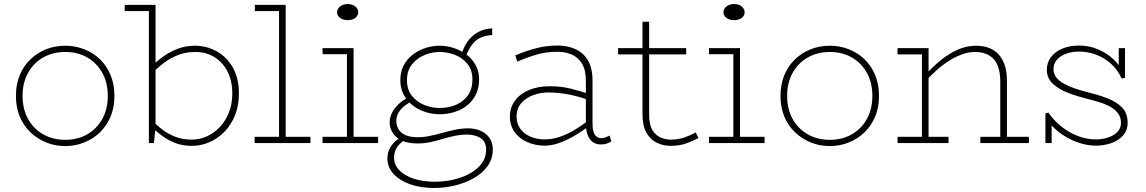

<svg xmlns="http://www.w3.org/2000/svg" viewBox="-20 -710 5687 953"><path d="M304 15Q253 15 209 -3Q165 -21 131 -53.5Q97 -86 78 -131.5Q59 -177 59 -234Q59 -291 78 -337Q97 -383 131 -415.5Q165 -448 209 -465.5Q253 -483 304 -483Q354 -483 398.5 -465.5Q443 -448 476.5 -415.5Q510 -383 529 -337Q548 -291 548 -234Q548 -177 529 -131.5Q510 -86 476.5 -53.5Q443 -21 398.5 -3Q354 15 304 15ZM304 -16Q366 -16 413.5 -43.5Q461 -71 488 -120Q515 -169 515 -234Q515 -299 488 -348Q461 -397 413.5 -424.5Q366 -452 304 -452Q242 -452 194 -424.5Q146 -397 119 -348Q92 -299 92 -234Q92 -169 119 -120Q146 -71 194 -43.5Q242 -16 304 -16Z M599 -655V-686H752V-655ZM947 -483Q1007 -483 1057 -454.5Q1107 -426 1136.5 -373Q1166 -320 1166 -246Q1166 -187 1147 -139Q1128 -91 1095 -57Q1062 -23 1020 -4.5Q978 14 931 14Q887 14 850.5 0Q814 -14 783 -37Q752 -60 725 -87V-121Q752 -93 783 -69Q814 -45 850.5 -31Q887 -17 931 -17Q972 -17 1008.5 -34Q1045 -51 1073 -81.5Q1101 -112 1117 -153.5Q1133 -195 1133 -245Q1133 -311 1108 -357.5Q1083 -404 1041 -428.5Q999 -453 947 -452Q902 -452 864 -437Q826 -422 794.5 -398.5Q763 -375 735 -347V-383Q759 -407 791 -430Q823 -453 862.5 -468Q902 -483 947 -483ZM719 0V-685H752V-78L744 0Z M1365 0V-686H1398V0ZM1244 0V-31H1521V0ZM1245 -655V-686H1398V-655Z M1702 0V-471H1735V0ZM1581 0V-31H1857V0ZM1581 -441V-471H1735V-441ZM1705 -610Q1683 -610 1668 -621Q1653 -632 1653 -649Q1653 -666 1668 -678Q1683 -690 1705 -690Q1729 -690 1743.5 -678Q1758 -666 1758 -649Q1758 -632 1743.5 -621Q1729 -610 1705 -610Z M2134 223Q2068 223 2015.5 204.5Q1963 186 1933 153Q1903 120 1903 77Q1903 45 1917.5 21.5Q1932 -2 1952.5 -17.5Q1973 -33 1990 -40L2015 -28Q1983 -17 1959.5 9.5Q1936 36 1936 73Q1936 108 1962 135Q1988 162 2034 177Q2080 192 2139 192Q2204 192 2262 173Q2320 154 2356.5 118Q2393 82 2393 32Q2393 -6 2366 -24Q2339 -42 2298 -42Q2267 -42 2236.5 -35.5Q2206 -29 2176 -20Q2146 -11 2115.5 -4.5Q2085 2 2053 2Q2001 2 1971 -14Q1941 -30 1927.5 -53.5Q1914 -77 1914 -100Q1914 -130 1928 -154.5Q1942 -179 1964 -198Q1986 -217 2011 -229L2040 -217Q2014 -204 1992.5 -188Q1971 -172 1959 -152.5Q1947 -133 1947 -108Q1947 -88 1957.5 -69.5Q1968 -51 1991 -40Q2014 -29 2053 -29Q2083 -29 2114.5 -35.5Q2146 -42 2177.5 -51Q2209 -60 2241 -66.5Q2273 -73 2305 -73Q2339 -73 2366.5 -60.5Q2394 -48 2410 -25Q2426 -2 2426 32Q2426 77 2401.5 112.5Q2377 148 2335 172.5Q2293 197 2241 210Q2189 223 2134 223ZM2162 -143Q2126 -143 2091.5 -154Q2057 -165 2029 -186.5Q2001 -208 1984 -239.5Q1967 -271 1967 -312Q1967 -354 1984 -386Q2001 -418 2029.5 -439.5Q2058 -461 2092.5 -472Q2127 -483 2162 -483Q2197 -483 2231.5 -472Q2266 -461 2294.5 -440Q2323 -419 2340.5 -387.5Q2358 -356 2358 -315Q2358 -274 2342.5 -242Q2327 -210 2300 -188Q2273 -166 2237.5 -154.5Q2202 -143 2162 -143ZM2162 -174Q2207 -174 2244 -190Q2281 -206 2303 -237.5Q2325 -269 2325 -315Q2325 -362 2300.5 -392.5Q2276 -423 2238.5 -437.5Q2201 -452 2162 -452Q2124 -452 2086.5 -436.5Q2049 -421 2024.5 -390Q2000 -359 2000 -312Q2000 -265 2024.5 -234.5Q2049 -204 2086 -189Q2123 -174 2162 -174ZM2288 -421 2271 -442Q2280 -470 2293.5 -492.5Q2307 -515 2326 -531.5Q2345 -548 2369 -558Q2393 -568 2423 -569V-536Q2371 -533 2341 -507.5Q2311 -482 2288 -421Z M2962 7Q2938 7 2921.5 -5.5Q2905 -18 2896.5 -41Q2888 -64 2888 -97V-308Q2888 -363 2868.5 -394.5Q2849 -426 2817.5 -439.5Q2786 -453 2748 -453Q2690 -453 2641.5 -438.5Q2593 -424 2547 -404L2538 -435Q2584 -455 2637 -469.5Q2690 -484 2748 -484Q2794 -484 2833.5 -467.5Q2873 -451 2897 -412.5Q2921 -374 2921 -308V-97Q2921 -60 2932 -42Q2943 -24 2966 -24Q2977 -24 2987 -28.5Q2997 -33 3005 -37L3015 -9Q3007 -3 2993.5 2Q2980 7 2962 7ZM2683 13Q2638 13 2598.5 -4Q2559 -21 2535 -53.5Q2511 -86 2511 -132Q2511 -177 2536.5 -211Q2562 -245 2606.5 -263.5Q2651 -282 2708 -282Q2764 -282 2811 -270.5Q2858 -259 2909 -242V-211Q2854 -231 2806 -240.5Q2758 -250 2708 -251Q2666 -252 2628.5 -238.5Q2591 -225 2567.5 -198.5Q2544 -172 2544 -132Q2544 -95 2563.5 -69.5Q2583 -44 2615 -31Q2647 -18 2683 -18Q2721 -18 2759 -31Q2797 -44 2835 -67Q2873 -90 2909 -119V-88Q2873 -61 2834.5 -38Q2796 -15 2757.5 -1Q2719 13 2683 13Z M3308 14Q3272 14 3240 -1.5Q3208 -17 3188.5 -51.5Q3169 -86 3169 -144V-602H3202V-141Q3202 -91 3218.5 -64Q3235 -37 3260 -27Q3285 -17 3308 -17Q3346 -17 3376.5 -27.5Q3407 -38 3433 -53L3447 -25Q3419 -10 3385.5 2Q3352 14 3308 14ZM3048 -440V-471H3386V-440Z M3620 0V-471H3653V0ZM3499 0V-31H3775V0ZM3499 -441V-471H3653V-441ZM3623 -610Q3601 -610 3586 -621Q3571 -632 3571 -649Q3571 -666 3586 -678Q3601 -690 3623 -690Q3647 -690 3661.5 -678Q3676 -666 3676 -649Q3676 -632 3661.5 -621Q3647 -610 3623 -610Z M4099 15Q4048 15 4004 -3Q3960 -21 3926 -53.5Q3892 -86 3873 -131.5Q3854 -177 3854 -234Q3854 -291 3873 -337Q3892 -383 3926 -415.5Q3960 -448 4004 -465.5Q4048 -483 4099 -483Q4149 -483 4193.5 -465.5Q4238 -448 4271.5 -415.5Q4305 -383 4324 -337Q4343 -291 4343 -234Q4343 -177 4324 -131.5Q4305 -86 4271.5 -53.5Q4238 -21 4193.5 -3Q4149 15 4099 15ZM4099 -16Q4161 -16 4208.5 -43.5Q4256 -71 4283 -120Q4310 -169 4310 -234Q4310 -299 4283 -348Q4256 -397 4208.5 -424.5Q4161 -452 4099 -452Q4037 -452 3989 -424.5Q3941 -397 3914 -348Q3887 -299 3887 -234Q3887 -169 3914 -120Q3941 -71 3989 -43.5Q4037 -16 4099 -16Z M4945 0V-303Q4945 -340 4937.5 -368Q4930 -396 4914 -414.5Q4898 -433 4874.5 -442.5Q4851 -452 4819 -452Q4788 -452 4756 -440.5Q4724 -429 4692 -409Q4660 -389 4629.5 -362Q4599 -335 4571 -304V-336Q4598 -366 4627.5 -392.5Q4657 -419 4689 -439.5Q4721 -460 4755 -471.5Q4789 -483 4826 -483Q4860 -483 4888 -472.5Q4916 -462 4936 -440.5Q4956 -419 4967 -386.5Q4978 -354 4978 -309V0ZM4435 0V-31H4688V0ZM4556 0V-471H4589V0ZM4435 -440V-471H4589V-440ZM4846 0V-31H5087V0Z M5419 13Q5383 13 5344.5 1.5Q5306 -10 5272 -30Q5238 -50 5213.5 -73.5Q5189 -97 5180 -121L5200 -99V0H5169V-147L5184 -151Q5210 -113 5247 -83Q5284 -53 5328.5 -35.5Q5373 -18 5419 -18Q5450 -18 5478.5 -27Q5507 -36 5525.5 -54.5Q5544 -73 5544 -100Q5544 -127 5530 -146.5Q5516 -166 5492 -179.5Q5468 -193 5437.5 -202.5Q5407 -212 5375 -220Q5326 -232 5280.5 -249.5Q5235 -267 5205.5 -294.5Q5176 -322 5176 -364Q5176 -399 5196 -426Q5216 -453 5252.5 -468.5Q5289 -484 5336 -484Q5385 -484 5429 -465.5Q5473 -447 5505.5 -417Q5538 -387 5553 -352L5533 -375V-471H5564V-323L5547 -321Q5527 -365 5493.5 -394.5Q5460 -424 5419.5 -439Q5379 -454 5336 -454Q5301 -454 5272 -443.5Q5243 -433 5226 -413.5Q5209 -394 5209 -367Q5209 -343 5223 -325.5Q5237 -308 5261 -294.5Q5285 -281 5315 -271Q5345 -261 5376 -253Q5426 -241 5472 -224Q5518 -207 5547.5 -178.5Q5577 -150 5577 -101Q5577 -62 5553.5 -36.5Q5530 -11 5494 1Q5458 13 5419 13Z"/></svg>

Font: BioRhyme ExtraLight
Style: Regular
Weight: 250
Designer: Aoife Mooney
Foundry: Aoife Mooney Type
Version: Version 1.600;gftools[0.9.33]